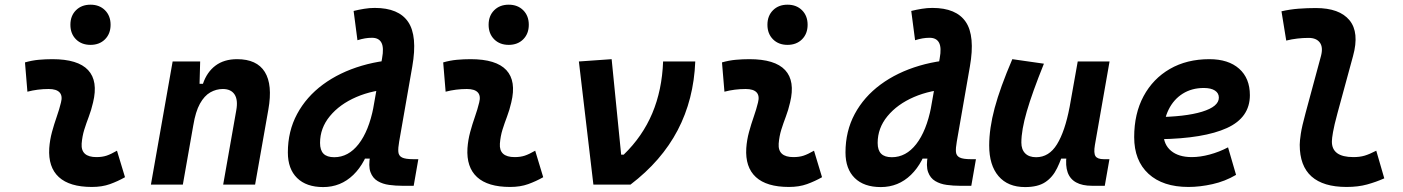

<svg xmlns="http://www.w3.org/2000/svg" viewBox="-20 -776 5899 807"><path d="M360.4 -587.4Q322.8 -587.4 299.3 -610.8Q275.9 -634.3 275.9 -671.9Q275.9 -709.5 299.3 -732.9Q322.8 -756.3 360.4 -756.3Q397.9 -756.3 421.4 -732.9Q444.8 -709.5 444.8 -671.9Q444.8 -634.3 421.4 -610.8Q397.9 -587.4 360.4 -587.4ZM471.7 -142.6 505.4 -31.2Q475.6 -14.2 442.4 -2.2Q409.2 9.8 366.2 9.8Q272.5 9.8 227.3 -31.7Q182.1 -73.2 187 -153.3Q189.5 -188 198.5 -221.2Q207.5 -254.4 218.5 -285.6Q229.5 -316.9 236.3 -345.2Q243.7 -373 230.5 -387.5Q217.3 -401.9 184.6 -401.9Q138.2 -401.9 95.2 -390.6L85 -513.7Q113.8 -522 142.6 -524.7Q171.4 -527.3 200.2 -527.3Q307.6 -527.3 350.3 -481.4Q393.1 -435.5 371.1 -345.2Q363.8 -313.5 353.3 -285.9Q342.8 -258.3 334.2 -231Q325.7 -203.6 323.2 -172.4Q319.3 -115.7 385.3 -115.7Q409.7 -115.7 428 -121.8Q446.3 -127.9 471.7 -142.6Z M614.3 0 705.6 -517.6H821.3L817.9 -394L748.5 0ZM918 0 973.1 -312.5Q981 -356.4 965.8 -379.2Q950.7 -401.9 916.5 -401.9Q888.7 -401.9 863.8 -387.7Q838.9 -373.5 820.3 -340.1Q801.8 -306.6 792.5 -249.5L815.9 -423.8H833Q849.6 -473.1 885.7 -500.2Q921.9 -527.3 976.6 -527.3Q1059.6 -527.3 1093 -473.6Q1126.5 -419.9 1107.9 -315.4L1052.2 0Z M1338.4 10.3Q1267.6 10.3 1228.8 -27.8Q1189.9 -65.9 1189.9 -135.3Q1189.9 -224.6 1228.8 -296.9Q1267.6 -369.1 1337.4 -420.7Q1407.2 -472.2 1500.7 -499.8Q1594.2 -527.3 1704.1 -527.3H1712.9L1634.3 -401.9Q1547.9 -398.4 1477.8 -368.2Q1407.7 -337.9 1366.5 -287.8Q1325.2 -237.8 1325.2 -175.3Q1325.2 -144.5 1339.8 -129.9Q1354.5 -115.2 1384.8 -115.2Q1444.3 -115.2 1487.3 -170.4Q1530.3 -225.6 1549.8 -325.7L1547.4 -109.4H1490.7L1541.5 -185.1Q1518.1 -92.3 1465.1 -41Q1412.1 10.3 1338.4 10.3ZM1670.9 4.9Q1643.1 4.9 1615.7 1.2Q1588.4 -2.4 1567.4 -14.9Q1546.4 -27.3 1537.1 -52.7Q1527.8 -78.1 1536.1 -122.1L1545.4 -302.2L1585.9 -530.8Q1594.2 -575.7 1583.3 -596.4Q1572.3 -617.2 1543.5 -617.2Q1528.3 -617.2 1513.9 -614.7Q1499.5 -612.3 1482.4 -606.9L1466.3 -730Q1488.3 -735.4 1510.5 -739Q1532.7 -742.7 1555.2 -742.7Q1655.8 -742.7 1695.6 -683.8Q1735.4 -625 1712.9 -496.6L1657.7 -180.7Q1652.8 -153.3 1654.3 -137.2Q1655.8 -121.1 1669.9 -114Q1684.1 -106.9 1717.8 -106.9H1738.3L1718.8 4.9Z M2118.2 -587.4Q2080.6 -587.4 2057.1 -610.8Q2033.7 -634.3 2033.7 -671.9Q2033.7 -709.5 2057.1 -732.9Q2080.6 -756.3 2118.2 -756.3Q2155.8 -756.3 2179.2 -732.9Q2202.6 -709.5 2202.6 -671.9Q2202.6 -634.3 2179.2 -610.8Q2155.8 -587.4 2118.2 -587.4ZM2229.5 -142.6 2263.2 -31.2Q2233.4 -14.2 2200.2 -2.2Q2167 9.8 2124 9.8Q2030.3 9.8 1985.1 -31.7Q1939.9 -73.2 1944.8 -153.3Q1947.3 -188 1956.3 -221.2Q1965.3 -254.4 1976.3 -285.6Q1987.3 -316.9 1994.1 -345.2Q2001.5 -373 1988.3 -387.5Q1975.1 -401.9 1942.4 -401.9Q1896 -401.9 1853 -390.6L1842.8 -513.7Q1871.6 -522 1900.4 -524.7Q1929.2 -527.3 1958 -527.3Q2065.4 -527.3 2108.2 -481.4Q2150.9 -435.5 2128.9 -345.2Q2121.6 -313.5 2111.1 -285.9Q2100.6 -258.3 2092 -231Q2083.5 -203.6 2081.1 -172.4Q2077.1 -115.7 2143.1 -115.7Q2167.5 -115.7 2185.8 -121.8Q2204.1 -127.9 2229.5 -142.6Z M2474.1 0 2413.1 -517.6 2550.8 -527.3 2590.8 -126H2601.6Q2680.7 -202.6 2721.7 -300Q2762.7 -397.5 2767.1 -517.6H2902.3Q2896 -357.9 2828.4 -228.8Q2760.7 -99.6 2629.9 0Z M3290 -587.4Q3252.4 -587.4 3229 -610.8Q3205.6 -634.3 3205.6 -671.9Q3205.6 -709.5 3229 -732.9Q3252.4 -756.3 3290 -756.3Q3327.6 -756.3 3351.1 -732.9Q3374.5 -709.5 3374.5 -671.9Q3374.5 -634.3 3351.1 -610.8Q3327.6 -587.4 3290 -587.4ZM3401.4 -142.6 3435.1 -31.2Q3405.3 -14.2 3372.1 -2.2Q3338.9 9.8 3295.9 9.8Q3202.1 9.8 3157 -31.7Q3111.8 -73.2 3116.7 -153.3Q3119.1 -188 3128.2 -221.2Q3137.2 -254.4 3148.2 -285.6Q3159.2 -316.9 3166 -345.2Q3173.3 -373 3160.2 -387.5Q3147 -401.9 3114.3 -401.9Q3067.9 -401.9 3024.9 -390.6L3014.6 -513.7Q3043.5 -522 3072.3 -524.7Q3101.1 -527.3 3129.9 -527.3Q3237.3 -527.3 3280 -481.4Q3322.8 -435.5 3300.8 -345.2Q3293.5 -313.5 3283 -285.9Q3272.5 -258.3 3263.9 -231Q3255.4 -203.6 3252.9 -172.4Q3249 -115.7 3314.9 -115.7Q3339.4 -115.7 3357.7 -121.8Q3376 -127.9 3401.4 -142.6Z M3682.1 10.3Q3611.3 10.3 3572.5 -27.8Q3533.7 -65.9 3533.7 -135.3Q3533.7 -224.6 3572.5 -296.9Q3611.3 -369.1 3681.2 -420.7Q3751 -472.2 3844.5 -499.8Q3938 -527.3 4047.9 -527.3H4056.6L3978 -401.9Q3891.6 -398.4 3821.5 -368.2Q3751.5 -337.9 3710.2 -287.8Q3668.9 -237.8 3668.9 -175.3Q3668.9 -144.5 3683.6 -129.9Q3698.2 -115.2 3728.5 -115.2Q3788.1 -115.2 3831.1 -170.4Q3874 -225.6 3893.6 -325.7L3891.1 -109.4H3834.5L3885.3 -185.1Q3861.8 -92.3 3808.8 -41Q3755.9 10.3 3682.1 10.3ZM4014.6 4.9Q3986.8 4.9 3959.5 1.2Q3932.1 -2.4 3911.1 -14.9Q3890.1 -27.3 3880.9 -52.7Q3871.6 -78.1 3879.9 -122.1L3889.2 -302.2L3929.7 -530.8Q3938 -575.7 3927 -596.4Q3916 -617.2 3887.2 -617.2Q3872.1 -617.2 3857.7 -614.7Q3843.3 -612.3 3826.2 -606.9L3810.1 -730Q3832 -735.4 3854.2 -739Q3876.5 -742.7 3898.9 -742.7Q3999.5 -742.7 4039.3 -683.8Q4079.1 -625 4056.6 -496.6L4001.5 -180.7Q3996.6 -153.3 3998 -137.2Q3999.5 -121.1 4013.7 -114Q4027.8 -106.9 4061.5 -106.9H4082L4062.5 4.9Z M4288.6 10.3Q4216.3 10.3 4177 -35.6Q4137.7 -81.5 4137.7 -164.6Q4137.7 -235.8 4160.6 -321.8Q4183.6 -407.7 4234.9 -527.3L4367.7 -508.3Q4318.4 -386.2 4295.7 -307.6Q4272.9 -229 4272.9 -176.8Q4272.9 -147.5 4289.1 -131.3Q4305.2 -115.2 4335 -115.2Q4389.2 -115.2 4422.6 -169.4Q4456.1 -223.6 4475.6 -325.7L4470.7 -109.4H4438.5L4457.5 -160.6Q4441.9 -107.9 4423.3 -69.6Q4404.8 -31.2 4373.5 -10.5Q4342.3 10.3 4288.6 10.3ZM4570.3 4.9Q4528.8 4.9 4503.2 -9.3Q4477.5 -23.4 4467.5 -51.5Q4457.5 -79.6 4462.9 -122.1L4459.5 -234.9L4509.8 -517.6H4643.6L4582 -166.5Q4576.2 -132.3 4584.5 -119.6Q4592.8 -106.9 4619.6 -106.9H4643.1L4623.5 4.9Z M4989.3 -115.7Q5024.5 -115.7 5064.5 -126.5Q5104.6 -137.3 5141.6 -156.7L5175.3 -41Q5128.9 -13.7 5076.1 -2Q5023.2 9.8 4975.1 9.8Q4867.6 9.8 4807.3 -45.5Q4747.1 -100.9 4747.1 -199.7Q4747.1 -298.3 4786.6 -371.8Q4826.2 -445.3 4897.2 -486.3Q4968.3 -527.3 5063 -527.3Q5143.1 -527.3 5188.2 -487.3Q5233.4 -447.3 5233.4 -376Q5233.4 -281.7 5136.7 -237.8Q5040 -193.8 4854.5 -190.9L4834.5 -283.7Q4961.4 -284.7 5032.2 -306.4Q5103 -328.1 5103 -365.7Q5103 -384.6 5086.5 -395.4Q5070 -406.2 5039.6 -406.2Q4989.4 -406.2 4951.3 -382.4Q4913.2 -358.5 4891.9 -315.5Q4870.6 -272.5 4870.1 -215.3Q4870.6 -168.3 4902.2 -142Q4933.8 -115.7 4989.3 -115.7Z M5639.6 9.8Q5542 9.8 5492.4 -34.4Q5442.9 -78.6 5442.9 -167.5Q5442.9 -183.1 5447.5 -213.9Q5452.1 -244.6 5467.3 -300.3L5532.2 -540.5Q5542 -577.6 5527.3 -597.2Q5512.7 -616.7 5480.5 -616.7Q5457 -616.7 5433.3 -614Q5409.7 -611.3 5386.2 -605.5L5366.2 -728.5Q5402.3 -736.8 5438.5 -739.5Q5474.6 -742.2 5510.7 -742.2Q5609.9 -742.2 5652.1 -690.9Q5694.3 -639.6 5667 -540.5L5601.6 -300.3Q5587.4 -248 5582.8 -220.7Q5578.1 -193.4 5578.1 -182.1Q5577.1 -115.7 5668.5 -115.7Q5695.3 -115.7 5715.8 -121.8Q5736.3 -127.9 5764.6 -142.6L5798.3 -26.4Q5764.2 -11.2 5726.3 -0.7Q5688.5 9.8 5639.6 9.8Z"/></svg>

Font: Cascadia Code PL
Style: Italic
Weight: 400
Italic angle: -10°
Monospace: yes
Designer: Aaron Bell
Foundry: Saja Typeworks
Version: Version 2404.023